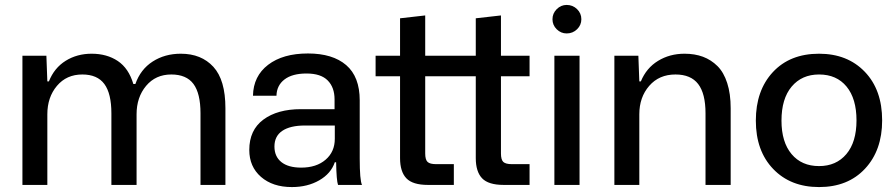

<svg xmlns="http://www.w3.org/2000/svg" viewBox="-20 -757 3667 786"><path d="M71.8 0V-528.8H169.9L173.8 -423.8H180.2Q202.1 -479 248.8 -508.1Q295.4 -537.1 355 -537.1Q417.5 -537.1 462.2 -507.3Q506.8 -477.5 525.9 -413.1H534.2Q555.2 -473.1 605 -505.1Q654.8 -537.1 720.2 -537.1Q804.2 -537.1 853.5 -483.4Q902.8 -429.7 902.8 -314V0H800.8V-293Q800.8 -374.5 772 -413.3Q743.2 -452.1 681.2 -452.1Q617.2 -452.1 578.1 -405.5Q539.1 -358.9 539.1 -289.1V0H436V-293Q436 -374 407.2 -413.1Q378.4 -452.1 316.9 -452.1Q252.4 -452.1 213.1 -405.5Q173.8 -358.9 173.8 -289.1V0Z M1174.8 8.8Q1096.2 8.8 1048.3 -33Q1000.5 -74.7 1000.5 -143.1Q1000.5 -224.6 1058.1 -267.3Q1115.7 -310.1 1211.9 -310.1H1349.6V-350.1Q1349.6 -399.4 1321.5 -427.7Q1293.5 -456.1 1234.9 -456.1Q1176.3 -456.1 1144.5 -431.6Q1112.8 -407.2 1111.8 -365.2H1015.6Q1017.1 -445.3 1077.6 -491.7Q1138.2 -538.1 1240.7 -538.1Q1341.8 -538.1 1397.2 -490.5Q1452.6 -442.9 1452.6 -346.2V-107.9Q1452.6 -19.5 1461.9 0H1363.8Q1357.4 -17.6 1356 -92.8H1350.6Q1335 -46.4 1286.9 -18.8Q1238.8 8.8 1174.8 8.8ZM1103.5 -157.2Q1103.5 -116.2 1131.8 -93.5Q1160.2 -70.8 1212.9 -70.8Q1275.4 -70.8 1313 -103.3Q1350.6 -135.7 1350.6 -189V-243.2H1228.5Q1168 -243.2 1135.7 -221.4Q1103.5 -199.7 1103.5 -157.2Z M1731.9 0Q1669.4 0 1643.6 -27.1Q1617.7 -54.2 1617.7 -109.9V-444.8H1517.6V-528.8H1617.7V-682.1L1720.7 -693.8V-528.8H1927.7V-682.1L2030.8 -693.8V-528.8H2147.9V-444.8H2030.8V-128.9Q2030.8 -103 2040.5 -94Q2050.3 -85 2075.7 -85H2147.9V0H2042Q1979.5 0 1953.6 -27.1Q1927.7 -54.2 1927.7 -109.9V-444.8H1720.7V-128.9Q1720.7 -103 1730.5 -94Q1740.2 -85 1765.6 -85H1837.9V0Z M2249.5 0V-528.8H2352.5V0ZM2299.8 -736.8Q2324.7 -736.8 2342.3 -719.7Q2359.9 -702.6 2359.9 -678.2Q2359.9 -654.3 2342.3 -637.2Q2324.7 -620.1 2299.8 -620.1Q2276.4 -620.1 2259 -637.2Q2241.7 -654.3 2241.7 -678.2Q2241.7 -702.1 2259 -719.5Q2276.4 -736.8 2299.8 -736.8Z M2495.1 0V-528.8H2593.3L2597.2 -423.8H2603.5Q2626 -478.5 2673.8 -507.8Q2721.7 -537.1 2782.2 -537.1Q2824.2 -537.1 2857.7 -524.7Q2891.1 -512.2 2917 -486.6Q2942.9 -460.9 2957 -417Q2971.2 -373 2971.2 -314V0H2868.2V-293Q2868.2 -374 2838.1 -413.1Q2808.1 -452.1 2745.1 -452.1Q2678.2 -452.1 2637.7 -405.5Q2597.2 -358.9 2597.2 -289.1V0Z M3333 8.8Q3216.3 8.8 3145.3 -65.2Q3074.2 -139.2 3074.2 -263.2Q3074.2 -386.7 3144 -461.9Q3213.9 -537.1 3333 -537.1Q3449.2 -537.1 3520.3 -463.1Q3591.3 -389.2 3591.3 -264.2Q3591.3 -141.6 3521.2 -66.4Q3451.2 8.8 3333 8.8ZM3179.2 -263.2Q3179.2 -175.3 3220.5 -126.2Q3261.7 -77.1 3333 -77.1Q3403.3 -77.1 3444.8 -126.2Q3486.3 -175.3 3486.3 -264.2Q3486.3 -353 3445.6 -402.6Q3404.8 -452.1 3333 -452.1Q3262.7 -452.1 3220.9 -402.6Q3179.2 -353 3179.2 -263.2Z"/></svg>

Font: Lumene Sans Medium
Style: Regular
Weight: 500
Designer: Deni Anggara
Version: Version 1.003;Glyphs 3.1.2 (3151)